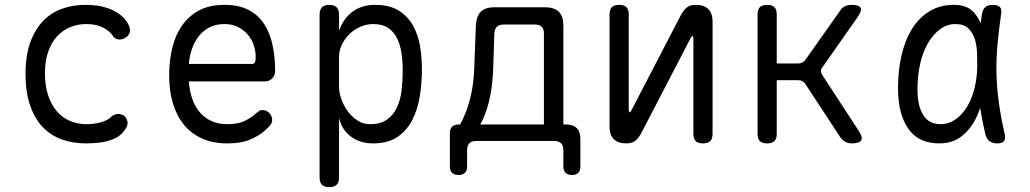

<svg xmlns="http://www.w3.org/2000/svg" viewBox="-20 -580 4240 790"><path d="M85 -275Q85 -352 104.5 -405.5Q124 -459 157 -493.5Q190 -528 235 -544Q280 -560 331 -560Q367 -560 395.5 -554Q424 -548 445 -537.5Q466 -527 481 -514Q496 -501 504 -487Q518 -464 514 -448Q510 -432 495 -424Q479 -415 464.5 -418Q450 -421 442 -436Q430 -453 403 -467Q376 -481 335 -481Q299 -481 268 -468Q237 -455 214 -429.5Q191 -404 178 -366.5Q165 -329 165 -277Q165 -227 178 -188Q191 -149 213.5 -122.5Q236 -96 268 -82.5Q300 -69 337 -69Q365 -69 392.5 -76Q420 -83 436 -98Q447 -109 463 -111Q479 -113 494 -101Q499 -95 502 -88Q505 -81 505 -73Q505 -65 500.5 -56Q496 -47 487 -37Q475 -22 457.5 -13Q440 -4 420.5 1Q401 6 378.5 8Q356 10 332 10Q278 10 232.5 -7Q187 -24 154.5 -58.5Q122 -93 103.5 -147.5Q85 -202 85 -275Z M1060 -127Q1077 -127 1088.5 -114.5Q1100 -102 1100 -86Q1100 -78 1096 -71Q1092 -64 1082 -54Q1065 -37 1047 -25.5Q1029 -14 1008.5 -5.5Q988 3 965 6.5Q942 10 914 10Q856 10 811.5 -10Q767 -30 737 -66.5Q707 -103 691.5 -154.5Q676 -206 676 -270Q676 -327 688 -379.5Q700 -432 727 -472Q754 -512 797 -536Q840 -560 904 -560Q963 -560 1003 -539Q1043 -518 1067 -481Q1091 -444 1101.5 -394.5Q1112 -345 1112 -287Q1112 -271 1100.5 -258Q1089 -245 1070 -245H757Q760 -202 773 -168.5Q786 -135 806 -113.5Q826 -92 853.5 -80.5Q881 -69 915 -69Q960 -69 988 -83Q1016 -97 1035 -115Q1042 -121 1047 -124Q1052 -127 1060 -127ZM757 -317H1019Q1024 -317 1028 -322Q1032 -327 1032 -347Q1032 -370 1024 -394Q1016 -418 1000 -437Q984 -456 960 -468.5Q936 -481 904 -481Q869 -481 843 -468Q817 -455 799 -432.5Q781 -410 770.5 -380.5Q760 -351 757 -317Z M1335 -560Q1355 -560 1365 -550Q1375 -540 1375 -520V-453Q1383 -476 1395.5 -495Q1408 -514 1426 -528.5Q1444 -543 1468 -551.5Q1492 -560 1523 -560Q1583 -560 1620.5 -536.5Q1658 -513 1679.5 -474.5Q1701 -436 1708.5 -389Q1716 -342 1716 -294Q1716 -240 1707.5 -185.5Q1699 -131 1677 -87.5Q1655 -44 1616 -17Q1577 10 1515 10Q1460 10 1422.5 -19Q1385 -48 1375 -96V150Q1375 171 1365 180.5Q1355 190 1335 190Q1315 190 1305 180.5Q1295 171 1295 150V-520Q1295 -540 1305 -550Q1315 -560 1335 -560ZM1516 -481Q1488 -481 1462 -469.5Q1436 -458 1417 -439Q1398 -420 1386.5 -396Q1375 -372 1375 -347V-224Q1375 -199 1384.5 -172Q1394 -145 1411 -122Q1428 -99 1451.5 -84Q1475 -69 1502 -69Q1546 -69 1572.5 -88Q1599 -107 1613.5 -138.5Q1628 -170 1632.5 -209.5Q1637 -249 1637 -290Q1637 -329 1631.5 -364Q1626 -399 1612 -425.5Q1598 -452 1575 -466.5Q1552 -481 1516 -481Z M1867 140Q1849 140 1840 131Q1831 122 1831 105V-31Q1831 -50 1840.5 -59Q1850 -68 1869 -68H1873Q1885 -88 1898 -122Q1911 -156 1920 -199.5Q1929 -243 1931 -292L1938 -475Q1940 -513 1958 -531.5Q1976 -550 2014 -550H2223Q2261 -550 2279.5 -531.5Q2298 -513 2298 -475V-68H2308Q2338 -68 2353 -53Q2368 -38 2368 -8V105Q2368 122 2359.5 131Q2351 140 2333 140Q2316 140 2307 131Q2298 122 2298 105V37Q2298 19 2288.5 9.5Q2279 0 2260 0H1939Q1920 0 1911 9.5Q1902 19 1902 37V105Q1902 122 1893 131Q1884 140 1867 140ZM2218 -442Q2218 -461 2209 -470Q2200 -479 2181 -479H2053Q2034 -479 2024.5 -470Q2015 -461 2014 -442L2009 -292Q2007 -240 1999 -196Q1991 -152 1979 -119Q1967 -86 1956 -68H2218Z M2488 -60V-520Q2488 -541 2497.5 -550.5Q2507 -560 2528 -560Q2548 -560 2557.5 -550.5Q2567 -541 2567 -520V-124Q2569 -118 2571 -118Q2573 -118 2573.5 -119.5Q2574 -121 2577 -124L2780 -515Q2791 -536 2804.5 -548Q2818 -560 2842 -560Q2877 -560 2894.5 -542.5Q2912 -525 2912 -490V-30Q2912 -9 2902.5 0.5Q2893 10 2872 10Q2852 10 2842.5 0.5Q2833 -9 2833 -30V-426Q2831 -432 2829 -432Q2827 -432 2826.5 -430.5Q2826 -429 2823 -426L2620 -35Q2609 -14 2595.5 -2Q2582 10 2558 10Q2523 10 2505.5 -7.5Q2488 -25 2488 -60Z M3136 10Q3116 10 3106.5 0.5Q3097 -9 3097 -30V-520Q3097 -541 3106.5 -550.5Q3116 -560 3137 -560Q3157 -560 3166.5 -550.5Q3176 -541 3176 -520V-319H3265Q3274 -319 3281.5 -323Q3289 -327 3294 -334L3436 -535Q3444 -548 3456 -554Q3468 -560 3484 -560Q3515 -560 3521 -548Q3527 -536 3509 -510L3364 -303Q3358 -296 3358 -288Q3358 -280 3363 -272L3513 -42Q3531 -16 3523.5 -3Q3516 10 3485 10Q3470 10 3458 3.5Q3446 -3 3437 -16L3294 -234Q3289 -242 3282 -246Q3275 -250 3265 -250H3176V-30Q3176 -9 3166.5 0.5Q3157 10 3136 10Z M3844 10Q3806 10 3775 -3Q3744 -16 3722 -44Q3700 -72 3687.5 -115Q3675 -158 3675 -219Q3675 -288 3689 -350.5Q3703 -413 3731.5 -459.5Q3760 -506 3803.5 -533Q3847 -560 3905 -560Q3953 -560 3980 -536Q4002 -515 4015 -484Q4017 -502 4020 -521Q4024 -543 4035 -551.5Q4046 -560 4065 -560Q4086 -560 4094.5 -550.5Q4103 -541 4099 -521Q4090 -459 4084.5 -400Q4079 -341 4080 -282Q4081 -223 4089.5 -160.5Q4098 -98 4114 -29Q4118 -9 4111 0.5Q4104 10 4083.5 10Q4063 10 4051 0.5Q4039 -9 4034 -29Q4021 -84 4013 -136Q4006 -114 3996 -94Q3974 -49 3937 -19.5Q3900 10 3844 10ZM3850 -69Q3883 -69 3910.5 -88Q3938 -107 3958 -139Q3978 -171 3989 -214.5Q4000 -258 4001 -306Q4001 -333 4000 -363.5Q3999 -394 3990.5 -420Q3982 -446 3964 -463.5Q3946 -481 3911 -481Q3876 -481 3847.5 -459.5Q3819 -438 3798 -402Q3777 -366 3766 -317Q3755 -268 3755 -212Q3755 -145 3778.5 -107Q3802 -69 3850 -69Z"/></svg>

Font: Maple Mono NL Light
Style: Regular
Weight: 300
Monospace: yes
Designer: subframe7536
Version: Version 7.000